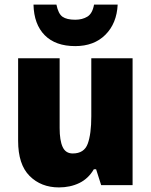

<svg xmlns="http://www.w3.org/2000/svg" viewBox="-20 -807 658 837"><path d="M558 -553V0H421L399 -69H389Q365 -28 325.5 -9Q286 10 237 10Q159 10 109 -40Q59 -90 59 -193V-553H240V-249Q240 -195 253 -166.5Q266 -138 297 -138Q347 -138 362.5 -180.5Q378 -223 378 -300V-553ZM493 -787Q489 -705 439.5 -655.5Q390 -606 308 -606Q222 -606 175 -653.5Q128 -701 126 -787H226Q234 -747 252.5 -734Q271 -721 308 -721Q339 -721 361 -734.5Q383 -748 390 -787Z"/></svg>

Font: Noto Sans Gujarati SemiCondensed Black
Style: Regular
Weight: 900
Width: 4
Designer: Jelle Bosma - Monotype Design Team, Universal Thirst
Foundry: Monotype Imaging Inc.
Version: Version 2.106; ttfautohint (v1.8.4.7-5d5b)